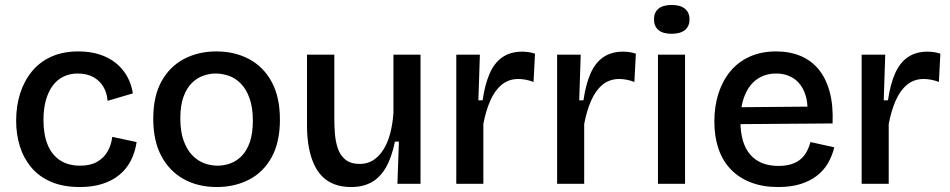

<svg xmlns="http://www.w3.org/2000/svg" viewBox="-20 -740 3823 773"><path d="M302 13Q234 13 185.5 -8Q137 -29 106 -66Q75 -103 60 -151Q45 -199 45 -254Q45 -313 61 -363.5Q77 -414 108.5 -452.5Q140 -491 187 -512Q234 -533 296 -533Q342 -533 380 -521Q418 -509 446 -486.5Q474 -464 491.5 -433Q509 -402 515 -364L413 -334Q411 -365 396.5 -390Q382 -415 356 -429.5Q330 -444 293 -444Q261 -444 235.5 -431.5Q210 -419 192.5 -395.5Q175 -372 165 -337.5Q155 -303 155 -257Q155 -198 172 -157Q189 -116 222 -94.5Q255 -73 303 -73Q344 -73 371 -88.5Q398 -104 413 -130Q428 -156 432 -189L530 -168Q524 -127 506.5 -93Q489 -59 460 -35.5Q431 -12 391.5 0.5Q352 13 302 13Z M853 13Q777 13 719.5 -19Q662 -51 629.5 -112Q597 -173 597 -262Q597 -353 630.5 -413Q664 -473 721.5 -503Q779 -533 851 -533Q925 -533 983 -502Q1041 -471 1074 -410Q1107 -349 1107 -258Q1107 -168 1074 -107.5Q1041 -47 983 -17Q925 13 853 13ZM856 -73Q882 -73 907 -82Q932 -91 952.5 -111.5Q973 -132 985.5 -167Q998 -202 998 -254Q998 -307 985 -343.5Q972 -380 950.5 -402.5Q929 -425 902 -434.5Q875 -444 848 -444Q823 -444 798 -435Q773 -426 752.5 -406Q732 -386 719 -351Q706 -316 706 -264Q706 -211 719 -174.5Q732 -138 753.5 -115.5Q775 -93 801.5 -83Q828 -73 856 -73Z M1394 13Q1355 13 1325.5 1.5Q1296 -10 1275.5 -31.5Q1255 -53 1242 -83.5Q1229 -114 1222.5 -152Q1216 -190 1216 -234V-520H1326V-259Q1326 -231 1328.5 -200Q1331 -169 1340.5 -141.5Q1350 -114 1371 -97Q1392 -80 1429 -80Q1459 -80 1482.5 -95Q1506 -110 1523.5 -137.5Q1541 -165 1551 -203Q1561 -241 1564 -286V-520H1673V-219V0H1580L1586 -170H1570Q1557 -106 1533.5 -65.5Q1510 -25 1475.5 -6Q1441 13 1394 13Z M1817 0V-270V-520H1912L1906 -336H1923Q1932 -399 1951 -443Q1970 -487 2002.5 -509.5Q2035 -532 2082 -532Q2093 -532 2105.5 -530.5Q2118 -529 2134 -524L2128 -410Q2113 -416 2097 -419Q2081 -422 2067 -422Q2028 -422 2000 -399Q1972 -376 1954 -335Q1936 -294 1926 -241V0Z M2223 0V-270V-520H2318L2312 -336H2329Q2338 -399 2357 -443Q2376 -487 2408.5 -509.5Q2441 -532 2488 -532Q2499 -532 2511.5 -530.5Q2524 -529 2540 -524L2534 -410Q2519 -416 2503 -419Q2487 -422 2473 -422Q2434 -422 2406 -399Q2378 -376 2360 -335Q2342 -294 2332 -241V0Z M2629 0V-520H2738V0ZM2684 -604Q2649 -604 2631 -619Q2613 -634 2613 -662Q2613 -690 2631 -705Q2649 -720 2684 -720Q2719 -720 2737.5 -705Q2756 -690 2756 -662Q2756 -634 2737.5 -619Q2719 -604 2684 -604Z M3113 13Q3051 13 3003 -5.5Q2955 -24 2922 -58.5Q2889 -93 2872.5 -141.5Q2856 -190 2856 -251Q2856 -312 2872.5 -363.5Q2889 -415 2920.5 -453Q2952 -491 2998.5 -512Q3045 -533 3105 -533Q3159 -533 3202.5 -515Q3246 -497 3276 -460.5Q3306 -424 3320.5 -369.5Q3335 -315 3332 -243L2925 -240V-308L3266 -311L3230 -270Q3235 -328 3219.5 -367Q3204 -406 3174 -425Q3144 -444 3105 -444Q3061 -444 3028.5 -421.5Q2996 -399 2978.5 -356Q2961 -313 2961 -253Q2961 -163 3000.5 -117.5Q3040 -72 3114 -72Q3145 -72 3167.5 -79.5Q3190 -87 3205 -100.5Q3220 -114 3229 -131.5Q3238 -149 3243 -168L3339 -147Q3330 -111 3312.5 -81.5Q3295 -52 3267 -31Q3239 -10 3201 1.5Q3163 13 3113 13Z M3449 0V-270V-520H3544L3538 -336H3555Q3564 -399 3583 -443Q3602 -487 3634.5 -509.5Q3667 -532 3714 -532Q3725 -532 3737.5 -530.5Q3750 -529 3766 -524L3760 -410Q3745 -416 3729 -419Q3713 -422 3699 -422Q3660 -422 3632 -399Q3604 -376 3586 -335Q3568 -294 3558 -241V0Z"/></svg>

Font: Bricolage Grotesque 48pt Condensed ExtraBold Medium
Style: Regular
Weight: 500
Version: Version 1.000;gftools[0.9.30]